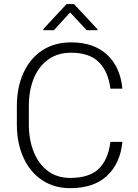

<svg xmlns="http://www.w3.org/2000/svg" viewBox="-20 -933 689 962"><path d="M533.2 -222.2H593.3Q582.5 -113.8 516.1 -52Q449.7 9.8 332 9.8Q251.5 9.8 191.2 -30.3Q130.9 -70.3 97.7 -142.6Q64.5 -214.8 64.5 -311V-399.9Q64.5 -496.1 97.7 -568.4Q130.9 -640.6 191.9 -680.7Q252.9 -720.7 335.9 -720.7Q449.7 -720.7 516.1 -659.4Q582.5 -598.1 593.3 -488.8H533.2Q522.5 -574.7 475.1 -621.8Q427.7 -668.9 335.9 -668.9Q270 -668.9 222.7 -635.5Q175.3 -602.1 149.9 -541.7Q124.5 -481.4 124.5 -400.9V-311Q124.5 -232.9 148.9 -172.1Q173.3 -111.3 219.7 -76.4Q266.1 -41.5 332 -41.5Q426.8 -41.5 474.4 -86.9Q522 -132.3 533.2 -222.2ZM350.6 -912.6 468.3 -786.6V-781.7H414.1L331.5 -870.6L250 -781.7H197.3V-787.6L313.5 -912.6Z"/></svg>

Font: Vazirmatn UI ExtraLight
Style: Regular
Weight: 200
Designer: Saber Rastikerdar
Foundry: Saber Rastikerdar
Version: Version 33.003